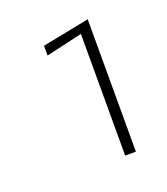

<svg xmlns="http://www.w3.org/2000/svg" viewBox="-68 -705 337 387"><g transform="rotate(-20 100.5 -512.0)"><path d="M138 -370V-631L60 -613V-634L161 -654V-370Z"/></g></svg>

Font: Kanit Thin
Style: Regular
Weight: 250
Designer: Katatrad Team
Foundry: CadsonDemak
Version: Version 2.000; ttfautohint (v1.8.3)